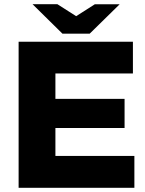

<svg xmlns="http://www.w3.org/2000/svg" viewBox="-20 -900 696 920"><path d="M69.2 0V-700H616.9V-548.1H245.5V-426.3H576.9V-286.7H245.5V-152.9H623.9V0ZM279.3 -738.6 320.1 -806.6 434.3 -879.5H553.3L409.7 -738.6ZM279.3 -738.6 135.8 -880H254.8L369.9 -806.6L409.7 -738.6Z"/></svg>

Font: REM Medium
Style: Regular
Weight: 500
Designer: Octavio Pardo
Foundry: Ashler Design
Version: Version 1.005;gftools[0.9.28]